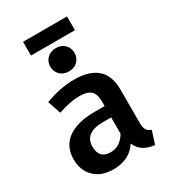

<svg xmlns="http://www.w3.org/2000/svg" viewBox="-214 -982 974 1101"><g transform="rotate(-30 273.0 -431.5)"><path d="M412 -878V-787H121V-878ZM265 -753Q301 -753 323 -731Q345 -709 345 -676Q345 -643 323 -621Q301 -599 265 -599Q230 -599 207.5 -621Q185 -643 185 -676Q185 -709 207.5 -731Q230 -753 265 -753ZM468 -140Q468 -109 477.5 -94.5Q487 -80 508 -72L481 13Q393 5 364 -64Q312 15 206 15Q127 15 81 -30Q35 -75 35 -148Q35 -234 97.5 -279.5Q160 -325 276 -325H342V-355Q342 -406 318.5 -426.5Q295 -447 243 -447Q185 -447 103 -419L73 -506Q172 -544 265 -544Q468 -544 468 -362ZM240 -78Q305 -78 342 -143V-250H289Q165 -250 165 -158Q165 -78 240 -78Z"/></g></svg>

Font: FiraGO Medium
Style: Regular
Weight: 500
Designer: bBox Type
Foundry: bBox Type GmbH
Version: Version 1.001;PS 001.001;hotconv 1.0.88;makeotf.lib2.5.64775